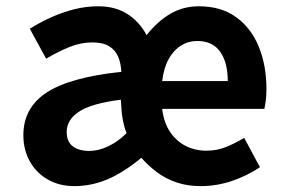

<svg xmlns="http://www.w3.org/2000/svg" viewBox="-20 -594 931 627"><path d="M223.1 13.8Q173.5 13.8 135.9 -7.9Q98.3 -29.5 77.3 -67.2Q56.3 -105 56.3 -152.4Q56.3 -242.2 132.6 -292Q209 -341.8 376.3 -359.4Q375 -386.8 365.9 -408.6Q356.8 -430.4 336.6 -442.9Q316.4 -455.5 281.7 -455.5Q243.9 -455.5 206.9 -440.5Q170 -425.6 130.7 -402.4L77.4 -500.1Q110 -520.7 146.3 -537.1Q182.6 -553.4 221.4 -563.5Q260.3 -573.5 300.8 -573.5Q356.7 -573.5 396.4 -548Q436 -522.5 458.7 -479.2Q494 -524.1 536.1 -548.8Q578.1 -573.5 629.3 -573.5Q702 -573.5 751 -538.1Q800 -502.7 825 -441.6Q850.1 -380.5 850.1 -303.2Q850.1 -282.8 848 -266.1Q846 -249.4 843.2 -238.4H509.6Q514.9 -194.3 534.9 -164Q554.9 -133.7 585.8 -117.8Q616.6 -101.9 654.5 -101.9Q688.6 -101.9 717.8 -113.7Q747 -125.6 777.5 -143.7L828.9 -47.9Q786.9 -19.8 737.1 -3Q687.3 13.8 635.3 13.8Q592.8 13.8 557.3 2Q521.8 -9.9 493.2 -31.2Q464.5 -52.5 441.6 -78.7Q382.8 -30.1 330.3 -8.1Q277.8 13.8 223.1 13.8ZM271.3 -101.1Q302.1 -101.1 334.3 -116.6Q366.6 -132.2 393.3 -159.4Q386 -177.2 381.6 -199.6Q377.1 -222 376.3 -243.6L374.8 -268.4Q278.9 -256.4 238.3 -229.5Q197.8 -202.7 197.8 -163.8Q197.8 -130.8 218 -116Q238.2 -101.1 271.3 -101.1ZM509.6 -329.2H723.8Q723.8 -389.6 699.1 -424.9Q674.5 -460.2 623.9 -460.2Q595.3 -460.2 571.1 -445.2Q546.9 -430.2 530.9 -401.2Q514.8 -372.2 509.6 -329.2Z"/></svg>

Font: Noto Sans TC Thin
Style: Regular
Weight: 100
Designer: Ryoko NISHIZUKA 西塚涼子 (kana, bopomofo & ideographs); Paul D. Hunt (Latin, Greek & Cyrillic); Sandoll Communications 산돌커뮤니
Foundry: Adobe
Version: Version 2.004-H2;hotconv 1.0.118;makeotfexe 2.5.65603